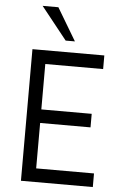

<svg xmlns="http://www.w3.org/2000/svg" viewBox="-64 -1045 710 1090"><g transform="rotate(5 291.0 -500.0)"><path d="M334 -814.9H281.2L133.8 -1000H223.6ZM507.3 -672.4H177.7V-413.6H464.8V-336.4H177.7V-77.6H507.3V0H97.7V-750H507.3Z"/></g></svg>

Font: Now
Style: Regular
Weight: 400
Designer: Alfredo Marco Pradil
Foundry: Alfredo Marco Pradil
Version: Version 1.002;PS 001.002;hotconv 1.0.88;makeotf.lib2.5.64775